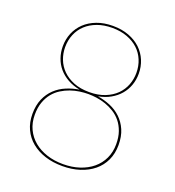

<svg xmlns="http://www.w3.org/2000/svg" viewBox="-131 -811 841 922"><g transform="rotate(20 290.0 -350.0)"><path d="M290 8Q241.5 8 201.2 -5Q161 -18 131.8 -42Q102.5 -66 86.2 -100.8Q70 -135.5 70 -179Q70 -223 84.2 -255.8Q98.5 -288.5 122.5 -311.2Q146.5 -334 177.8 -347Q209 -360 243 -365.5Q208 -372 180.5 -387.5Q153 -403 134.2 -425Q115.5 -447 105.8 -474.8Q96 -502.5 96 -534Q96 -570 109.2 -601.8Q122.5 -633.5 147.2 -657Q172 -680.5 208 -694.2Q244 -708 290 -708Q335.5 -708 371.8 -694.2Q408 -680.5 432.8 -657Q457.5 -633.5 470.8 -601.8Q484 -570 484 -534Q484 -502.5 474 -474.8Q464 -447 445.2 -425Q426.5 -403 399.2 -387.5Q372 -372 337 -365.5Q371 -360 402.2 -347Q433.5 -334 457.5 -311.2Q481.5 -288.5 495.8 -255.8Q510 -223 510 -179Q510 -135.5 493.8 -100.8Q477.5 -66 448.2 -42Q419 -18 378.8 -5Q338.5 8 290 8ZM290 -2Q335.5 -2 373.5 -14.5Q411.5 -27 439.2 -50Q467 -73 482.5 -105.8Q498 -138.5 498 -179Q498 -215.5 488.2 -243Q478.5 -270.5 462 -290.8Q445.5 -311 424.2 -324.2Q403 -337.5 380 -345.5Q357 -353.5 333.5 -356.8Q310 -360 290 -360Q269.5 -360 246.2 -356.8Q223 -353.5 200 -345.5Q177 -337.5 155.8 -324.2Q134.5 -311 118 -290.8Q101.5 -270.5 91.8 -243Q82 -215.5 82 -179Q82 -138.5 97.5 -105.8Q113 -73 140.8 -50Q168.5 -27 206.5 -14.5Q244.5 -2 290 -2ZM290 -370Q335.5 -370 369.8 -383.8Q404 -397.5 426.8 -420.2Q449.5 -443 460.8 -472.5Q472 -502 472 -534Q472 -569 459.5 -599.2Q447 -629.5 423.5 -651.2Q400 -673 366.2 -685.5Q332.5 -698 290 -698Q247.5 -698 213.8 -685.5Q180 -673 156.5 -651.2Q133 -629.5 120.5 -599.2Q108 -569 108 -534Q108 -502 119.2 -472.5Q130.5 -443 153.2 -420.2Q176 -397.5 210 -383.8Q244 -370 290 -370Z"/></g></svg>

Font: Lato Hairline
Style: Regular
Weight: 100
Designer: Lukasz Dziedzic
Foundry: tyPoland Lukasz Dziedzic
Version: Version 2.007; 2014-02-27